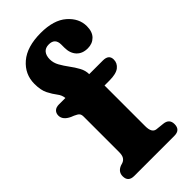

<svg xmlns="http://www.w3.org/2000/svg" viewBox="-227 -767 820 820"><g transform="rotate(-45 183.0 -357.0)"><path d="M240.5 -117Q240.5 -77 265 -74L302.5 -70Q335.5 -66.5 335.5 -35Q335.5 0 299.5 0H57Q21 0 21 -34Q21 -60.5 48 -71.5L59.5 -75Q71 -79 77.2 -88.8Q83.5 -98.5 83.5 -118.5V-332Q83.5 -344.5 78.2 -350.8Q73 -357 57 -364L44.5 -369Q10 -385 10 -411.5Q10 -426 19.2 -434.8Q28.5 -443.5 45.5 -443.5H84.5Q83 -462 70.2 -478.2Q57.5 -494.5 45.5 -517.8Q33.5 -541 33.5 -579.5Q33.5 -637.5 78.2 -676Q123 -714.5 206.5 -714.5Q284.5 -714.5 325.5 -678.8Q366.5 -643 366.5 -595.5Q366.5 -561.5 348.5 -543.5Q330.5 -525.5 302.5 -525.5Q270 -525.5 251.8 -545.2Q233.5 -565 233.5 -598.5V-617Q233.5 -655.5 196.5 -655.5Q175 -655.5 164.5 -642.5Q154 -629.5 154 -607Q154 -586 165.2 -566Q176.5 -546 191.2 -526.2Q206 -506.5 217.2 -486Q228.5 -465.5 228.5 -443.5H311Q347 -443.5 347 -413.5Q347 -391.5 329 -377.2Q311 -363 270 -363H240.5Z"/></g></svg>

Font: Fraunces 144pt S100
Style: Bold
Weight: 700
Version: Version 1.000; ttfautohint (v1.8.3)